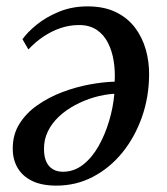

<svg xmlns="http://www.w3.org/2000/svg" viewBox="-20 -568 523 602"><path d="M50.5 -445Q65 -466 94.2 -490Q123.5 -514 164.5 -531Q205.5 -548 254.5 -548Q306 -548 342.8 -530.2Q379.5 -512.5 402.8 -482Q426 -451.5 437 -413Q448 -374.5 447.5 -333Q447 -263 424.8 -200.2Q402.5 -137.5 363.5 -89.5Q324.5 -41.5 271.8 -13.8Q219 14 157 14Q110.5 14 80.2 -1Q50 -16 35 -42Q20 -68 20 -101Q19.5 -145.5 40.8 -179.5Q62 -213.5 97 -238Q132 -262.5 174.5 -278.8Q217 -295 260.2 -303Q303.5 -311 339.5 -312Q341.5 -345 336.5 -376.5Q331.5 -408 318.5 -433.8Q305.5 -459.5 283 -474.5Q260.5 -489.5 228 -489.5Q198 -489.5 170 -480Q142 -470.5 116.5 -453.5Q91 -436.5 69 -413ZM177.5 -29.5Q212 -29.5 240.2 -51.5Q268.5 -73.5 289 -109.8Q309.5 -146 322.2 -189Q335 -232 338.5 -274Q306.5 -272 275 -262.8Q243.5 -253.5 215 -238.2Q186.5 -223 164.5 -202.2Q142.5 -181.5 130 -155.8Q117.5 -130 118 -100.5Q118 -65.5 133.8 -47.5Q149.5 -29.5 177.5 -29.5Z"/></svg>

Font: Merriweather 60pt
Style: Italic
Weight: 400
Italic angle: -7.8°
Version: Version 2.101